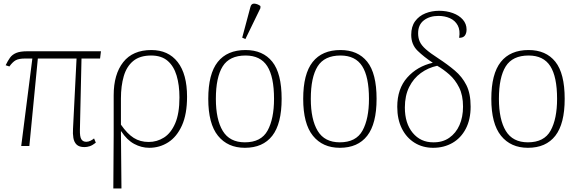

<svg xmlns="http://www.w3.org/2000/svg" viewBox="-20 -826 3273 1086"><path d="M100 0 163 -495H123Q86 -495 68.5 -485Q51 -475 33 -450L12 -457Q24 -482 36.5 -499.5Q49 -517 71.5 -526.5Q94 -536 134 -536H551L546 -495H441L432 -92Q431 -53 440 -38.5Q449 -24 468 -24Q480 -24 492 -30Q504 -36 512 -43L522 -19Q503 -4 487.5 1Q472 6 458 6Q428 6 413.5 -8Q399 -22 395 -46Q391 -70 393 -98L413 -495H194L146 0Z M621 240 623 -63V-287Q623 -406 677 -474.5Q731 -543 836 -543Q932 -543 985 -475Q1038 -407 1038 -279Q1038 -180 1009 -116Q980 -52 931.5 -21Q883 10 824 10Q780 10 739 -12Q698 -34 666 -83H664L667 240ZM821 -23Q868 -23 907.5 -48Q947 -73 971 -128.5Q995 -184 995 -275Q995 -345 979 -398.5Q963 -452 928 -482Q893 -512 835 -512Q771 -512 733.5 -481Q696 -450 680 -395Q664 -340 664 -269V-121Q700 -69 736.5 -46Q773 -23 821 -23Z M1365 10Q1268 10 1213 -58Q1158 -126 1158 -267Q1158 -408 1211.5 -475.5Q1265 -543 1369 -543Q1467 -543 1520 -477Q1573 -411 1573 -267Q1573 -126 1520 -58Q1467 10 1365 10ZM1365 -21Q1457 -21 1493.5 -87.5Q1530 -154 1530 -267Q1530 -392 1491.5 -452Q1453 -512 1369 -512Q1278 -512 1239.5 -450.5Q1201 -389 1201 -267Q1201 -150 1240 -85.5Q1279 -21 1365 -21ZM1368 -605 1350 -613 1396 -785Q1401 -807 1419 -805.5Q1437 -804 1453 -792V-780Z M1902 10Q1805 10 1750 -58Q1695 -126 1695 -267Q1695 -408 1748.5 -475.5Q1802 -543 1906 -543Q2004 -543 2057 -477Q2110 -411 2110 -267Q2110 -126 2057 -58Q2004 10 1902 10ZM1902 -21Q1994 -21 2030.5 -87.5Q2067 -154 2067 -267Q2067 -392 2028.5 -452Q1990 -512 1906 -512Q1815 -512 1776.5 -450.5Q1738 -389 1738 -267Q1738 -150 1777 -85.5Q1816 -21 1902 -21Z M2430 10Q2371 10 2325 -18.5Q2279 -47 2253 -99Q2227 -151 2227 -222Q2227 -324 2283.5 -387.5Q2340 -451 2428 -471Q2378 -504 2342 -539Q2306 -574 2306 -629Q2306 -676 2328 -706Q2350 -736 2386 -750.5Q2422 -765 2464 -765Q2506 -765 2541.5 -752Q2577 -739 2598 -715Q2619 -691 2619 -659Q2619 -638 2609.5 -625Q2600 -612 2577 -612Q2584 -655 2569 -682.5Q2554 -710 2525 -723Q2496 -736 2460 -736Q2410 -736 2377.5 -711Q2345 -686 2345 -638Q2345 -611 2354.5 -590Q2364 -569 2389 -547Q2414 -525 2459 -496Q2511 -462 2552.5 -427Q2594 -392 2618 -344.5Q2642 -297 2642 -223Q2642 -150 2614.5 -97.5Q2587 -45 2539 -17.5Q2491 10 2430 10ZM2430 -21Q2483 -20 2521 -46.5Q2559 -73 2579 -118.5Q2599 -164 2599 -223Q2599 -287 2577 -331Q2555 -375 2521.5 -404.5Q2488 -434 2453 -454Q2402 -443 2360.5 -413Q2319 -383 2294.5 -334Q2270 -285 2270 -218Q2270 -128 2314.5 -74.5Q2359 -21 2430 -21Z M2966 10Q2869 10 2814 -58Q2759 -126 2759 -267Q2759 -408 2812.5 -475.5Q2866 -543 2970 -543Q3068 -543 3121 -477Q3174 -411 3174 -267Q3174 -126 3121 -58Q3068 10 2966 10ZM2966 -21Q3058 -21 3094.5 -87.5Q3131 -154 3131 -267Q3131 -392 3092.5 -452Q3054 -512 2970 -512Q2879 -512 2840.5 -450.5Q2802 -389 2802 -267Q2802 -150 2841 -85.5Q2880 -21 2966 -21Z"/></svg>

Font: Noto Serif ExtraLight
Style: Regular
Weight: 200
Designer: Monotype Design Team
Foundry: Monotype Imaging Inc.
Version: Version 2.015; ttfautohint (v1.8.4.7-5d5b)